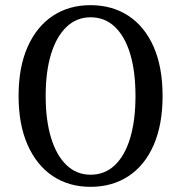

<svg xmlns="http://www.w3.org/2000/svg" viewBox="-20 -713 702 744"><path d="M331 11Q247 11 184.6 -30.7Q122.2 -72.3 87.1 -151.2Q52 -230 52 -341.3Q52 -452.6 87 -531.3Q122 -610 184.5 -651.5Q247 -693 330.6 -693Q415 -693 478 -651.5Q541 -610 575.5 -531.3Q610 -452.6 610 -341.3Q610 -230 575.5 -151Q541 -72 477.9 -30.5Q414.8 11 331 11ZM330.9 -36Q386.2 -36 425.1 -73Q464 -110 484.5 -178.5Q505 -247 505 -341Q505 -436 484.5 -504Q464 -572 425.1 -609Q386.2 -646 330.9 -646Q277 -646 238 -609Q199 -572 178 -504Q157 -436 157 -341Q157 -247 178 -178.5Q199 -110 238 -73Q277 -36 330.9 -36Z"/></svg>

Font: Montagu Slab
Style: Bold
Weight: 700
Designer: Florian Karsten
Foundry: Florian Karsten
Version: Version 1.000